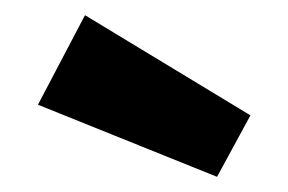

<svg xmlns="http://www.w3.org/2000/svg" viewBox="-20 -855 380 253"><path d="M310 -703 266 -622 30 -717 92 -835Z"/></svg>

Font: Statis Sans
Style: Bold
Weight: 700
Designer: bBox Type GmbH
Foundry: bBox Type GmbH
Version: Version 1.000